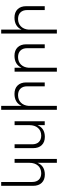

<svg xmlns="http://www.w3.org/2000/svg" viewBox="1144 -1942 1008 3337"><g transform="rotate(-90 1648.5 -273.0)"><path d="M487.8 -523.9H555.2V210.9H487.8V-126Q435.5 0.5 285.2 2Q192.4 2 140.1 -52.2Q87.9 -106.4 87.9 -202.1V-756.8H154.8V-217.8Q154.8 -143.6 195.1 -102.3Q235.4 -61 307.1 -61Q391.6 -62.5 439.7 -118.4Q487.8 -174.3 487.8 -267.1Z M1142.6 -523.9H1210V0H1142.6V-126Q1090.3 0.5 939.9 2Q847.2 2 794.9 -52.2Q742.7 -106.4 742.7 -202.1V-523.9H809.6V-217.8Q809.6 -143.6 849.9 -102.3Q890.1 -61 961.9 -61Q1046.4 -62.5 1094.5 -118.4Q1142.6 -174.3 1142.6 -267.1Z M1684.6 -525.9Q1778.8 -525.9 1831.8 -471.7Q1884.8 -417.5 1884.8 -321.8V0H1817.4V-306.2Q1817.4 -380.4 1776.4 -422.1Q1735.4 -463.9 1661.6 -463.9Q1581.5 -462.4 1533 -413.6Q1484.4 -364.7 1477.5 -282.2V210.9H1409.7V-756.8H1477.5V-401.9Q1531.7 -524.4 1684.6 -525.9Z M2347.2 -525.9Q2441.4 -525.9 2494.4 -471.7Q2547.4 -417.5 2547.4 -321.8V0H2480V-306.2Q2480 -380.4 2439 -422.1Q2397.9 -463.9 2324.2 -463.9Q2244.1 -462.4 2195.6 -413.6Q2147 -364.7 2140.1 -282.2V210.9H2072.3V-523.9H2140.1V-401.9Q2194.3 -524.4 2347.2 -525.9Z M3009.8 -525.9Q3104 -525.9 3157 -471.7Q3210 -417.5 3210 -321.8V0H3142.6V-306.2Q3142.6 -380.4 3101.6 -422.1Q3060.5 -463.9 2986.8 -463.9Q2906.7 -462.4 2858.2 -413.6Q2809.6 -364.7 2802.7 -282.2V210.9H2734.9V-756.8H2802.7V-401.9Q2856.9 -524.4 3009.8 -525.9Z"/></g></svg>

Font: Montserrat arm Light
Style: Regular
Weight: 300
Designer: Julieta Ulanovsky
Foundry: Julieta Ulanovsky
Version: Version 6.000;PS 006.000;hotconv 1.0.88;makeotf.lib2.5.64775